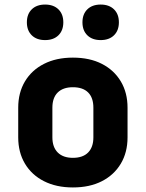

<svg xmlns="http://www.w3.org/2000/svg" viewBox="-20 -813 640 843"><path d="M300 10Q227 10 173 -17.5Q119 -45 89.5 -94.5Q60 -144 60 -210V-340Q60 -406 89.5 -455.5Q119 -505 173 -532.5Q227 -560 300 -560Q374 -560 427.5 -532.5Q481 -505 510.5 -455.5Q540 -406 540 -340V-210Q540 -144 510.5 -94.5Q481 -45 427.5 -17.5Q374 10 300 10ZM300 -120Q344 -120 367 -143.5Q390 -167 390 -210V-340Q390 -384 367 -407Q344 -430 300 -430Q257 -430 233.5 -407Q210 -384 210 -340V-210Q210 -167 233.5 -143.5Q257 -120 300 -120ZM422 -637Q385 -637 363.5 -658Q342 -679 342 -715Q342 -751 363.5 -772Q385 -793 422 -793Q459 -793 480.5 -772Q502 -751 502 -715Q502 -679 480.5 -658Q459 -637 422 -637ZM178 -637Q141 -637 119.5 -658Q98 -679 98 -715Q98 -751 119.5 -772Q141 -793 178 -793Q215 -793 236.5 -772Q258 -751 258 -715Q258 -679 236.5 -658Q215 -637 178 -637Z"/></svg>

Font: JetBrains Mono NL ExtraBold
Style: Regular
Weight: 800
Designer: Philipp Nurullin, Konstantin Bulenkov
Foundry: JetBrains
Version: Version 2.304; ttfautohint (v1.8.4.7-5d5b)